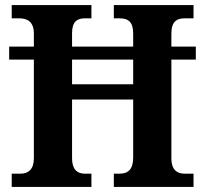

<svg xmlns="http://www.w3.org/2000/svg" viewBox="-20 -734 805 754"><path d="M26 0H339V-52H313C283 -52 263 -69 263 -112V-343H503V-115C503 -69 483 -52 450 -52H427V0H740V-52H704C675 -52 653 -68 653 -111V-500H749V-551H653V-602C653 -649 674 -662 704 -662H740V-714H427V-662H449C483 -662 503 -649 503 -602V-551H263V-604C263 -649 283 -662 313 -662H339V-714H26V-662H56C87 -662 113 -649 113 -602V-551H16V-500H113V-112C113 -69 91 -52 61 -52H26ZM263 -403V-500H503V-403Z"/></svg>

Font: Noto Serif Georgian SemiCondensed Bold
Style: Regular
Weight: 700
Width: 4
Designer: Monotype Design Team, Akaki Razmadze
Foundry: Google LLC
Version: Version 2.003